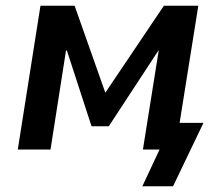

<svg xmlns="http://www.w3.org/2000/svg" viewBox="-20 -521 781 669"><path d="M476 128 536 0H478L493 -93H689L583 128ZM42 0 121 -501H240L347 -198L551 -501H671L591 0H478L533 -345H532L359 -81H299L213 -345H210L156 0Z"/></svg>

Font: Nunito Sans 7pt SemiCondensed
Style: Bold Italic
Weight: 700
Width: 4
Italic angle: -9°
Designer: Vernon Adams
Foundry: Vernon Adams
Version: Version 3.101;gftools[0.9.27]